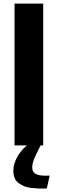

<svg xmlns="http://www.w3.org/2000/svg" viewBox="-20 -830 329 1096"><path d="M247.1 246.1Q233.9 246.1 222.7 246.1Q211.4 246.1 202.6 246.1Q184.6 245.6 159.9 242.9Q135.3 240.2 118.9 233.4Q102.5 226.6 87.2 215.8Q71.8 205.1 64 186.8Q56.2 168.5 56.2 144.5Q56.2 102.5 82.3 59.3Q108.4 16.1 145 -7.3H214.8Q210 4.9 195.8 32Q181.6 59.1 172.9 82.3Q164.1 105.5 164.1 126.5Q164.1 136.2 167.2 143.8Q170.4 151.4 175 156.2Q179.7 161.1 187.7 164.6Q195.8 168 201.9 169.4Q208 170.9 218.5 171.9Q229 172.9 234.6 172.9Q240.2 172.9 250.7 172.6Q261.2 172.4 263.7 172.4ZM63 0V-809.6H226.6V0Z"/></svg>

Font: Oswald
Style: DemiBold
Weight: 600
Designer: Vernon Adams
Foundry: Vernon Adams
Version: 3.0; ttfautohint (v0.95) -l 8 -r 50 -G 200 -x 0 -w "G" -W -c